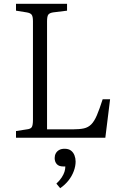

<svg xmlns="http://www.w3.org/2000/svg" viewBox="-20 -723 647 1008"><path d="M64 0V-35L122 -44Q141 -46 147 -56Q153 -66 153 -94V-612Q153 -637 146 -646Q139 -655 120 -658L64 -667V-703H332V-667L259 -658Q240 -655 233.5 -646Q227 -637 227 -611V-44H364Q398 -44 420.5 -49Q443 -54 459 -70Q475 -86 488.5 -117.5Q502 -149 519 -202H558L533 0ZM296 265 276 241Q294 224 304 208.5Q314 193 318.5 179Q323 165 323 151H313Q289 151 278 138.5Q267 126 267 107Q267 93 273 82Q279 71 290.5 64.5Q302 58 319 58Q340 58 352.5 67.5Q365 77 371 92.5Q377 108 377 125Q377 149 367.5 175Q358 201 340 224Q322 247 296 265Z"/></svg>

Font: Literata 18pt Light
Style: Regular
Weight: 300
Designer: Latin by Veronika Burian and Jose Scaglione. Greek by Irene Vlachou. Cyrillic by Vera Evstafieva.
Foundry: TypeTogether
Version: Version 3.103;gftools[0.9.29]